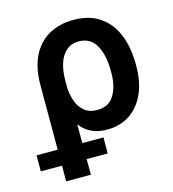

<svg xmlns="http://www.w3.org/2000/svg" viewBox="-157 -628 825 915"><g transform="rotate(-15 255.5 -170.0)"><path d="M289.1 -537.1Q367.2 -537.1 419.2 -500.7Q471.2 -464.4 496.3 -401.1Q521.5 -337.9 521.5 -255.9V-246.1Q521.5 -169.9 495.8 -112.1Q470.2 -54.2 422.4 -22.2Q374.5 9.8 309.6 9.8Q265.6 9.8 233.4 -5.6Q201.2 -21 177.7 -51.3L178.2 41H282.2V120.1H178.2L178.7 197.3H56.6V120.1H-47.9V41H56.6V-277.3Q56.6 -361.3 85.4 -419.7Q114.3 -478 166.7 -507.6Q219.2 -537.1 289.1 -537.1ZM176.8 -236.3Q177.7 -200.2 188.7 -167.7Q199.7 -135.3 224.1 -114Q248.5 -92.8 288.1 -92.8Q345.2 -92.8 371.8 -136.2Q398.4 -179.7 398.4 -246.1V-255.9Q398.4 -334.5 371.1 -383.1Q343.8 -431.6 286.1 -431.6Q248.5 -431.6 223.9 -409.2Q199.2 -386.7 188 -350.1Q176.8 -313.5 176.8 -269.5Z"/></g></svg>

Font: Pretendard Std SemiBold
Style: Regular
Weight: 600
Designer: Base glyphs from Inter by Rasmus Andersson; Hangeul glyphs from Noto Sans CJK(Source Han Sans) by Jang Soo-young and Kan
Foundry: Kil Hyung-jin
Version: Version 1.309